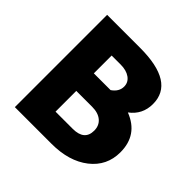

<svg xmlns="http://www.w3.org/2000/svg" viewBox="-176 -858 1021 1021"><g transform="rotate(45 335.0 -347.0)"><path d="M71 0V-694H319Q579 -694 579 -531Q579 -452 516 -405Q638 -358 638 -227Q638 -125 558 -62.5Q478 0 347 0ZM241 -558V-424H367Q405 -450 405 -488Q405 -520 378.5 -539Q352 -558 309 -558ZM241 -136H370Q458 -136 458 -210Q458 -248 432 -270Q406 -292 360 -292H241Z"/></g></svg>

Font: Cantarell Extra Bold
Style: Regular
Weight: 800
Designer: Dave Crossland, Nikolaus Waxweiler, Florian Fecher, Jacques Le Bailly, Eben Sorkin, Alexei Vanyashin, Alexios Zavras, Em
Version: Version 0.303